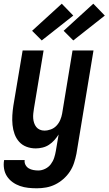

<svg xmlns="http://www.w3.org/2000/svg" viewBox="-33 -792 585 1035"><path d="M166 223Q142 223 119 220.5Q96 218 74.5 210.5Q53 203 35 190Q17 177 5 159Q-7 141 -11 118Q-15 95 -11 72V71H100Q98 85 104.5 97Q111 109 122 115.5Q133 122 146.5 124.5Q160 127 174 127Q192 127 210.5 118Q229 109 241 93Q253 77 259 58.5Q265 40 268 22L283 -67Q273 -51 260 -36.5Q247 -22 231 -11.5Q215 -1 196 3.5Q177 8 160 8Q133 8 109.5 -1Q86 -10 70 -28Q54 -46 45.5 -69.5Q37 -93 34.5 -118.5Q32 -144 33.5 -170Q35 -196 39 -222L89 -520H202L150 -207Q148 -194 146.5 -180.5Q145 -167 146 -154Q147 -141 151 -129Q155 -117 162.5 -107.5Q170 -98 181.5 -93Q193 -88 206 -88Q224 -88 241.5 -94.5Q259 -101 272 -115Q285 -129 292 -146Q299 -163 302 -180L358 -520H471L379 37Q374 62 366 86.5Q358 111 343.5 133Q329 155 308.5 173Q288 191 264.5 202.5Q241 214 216 218.5Q191 223 166 223ZM362 -574 310 -626 470 -772 532 -708ZM192 -574 140 -626 300 -772 362 -708Z"/></svg>

Font: Iosevka Custom
Style: Bold Italic
Weight: 700
Italic angle: -9°
Designer: Belleve Invis
Foundry: Belleve Invis
Version: Version 30.3.1; ttfautohint (v1.8.3)